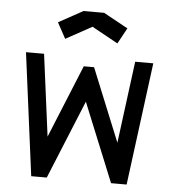

<svg xmlns="http://www.w3.org/2000/svg" viewBox="-50 -734 701 780"><g transform="rotate(5 300.0 -343.5)"><path d="M106 0 41 -500H114.7L158.2 -166L279.8 -463.4H321.8L442.9 -166L486.3 -500H560.1L495.1 0H431.6L300.8 -320.8L169.4 0ZM343.3 -687 442.9 -632.3 407.7 -567.9 301.3 -626.5 194.8 -567.9 159.7 -632.3 259.3 -687Z"/></g></svg>

Font: Anka/Coder
Style: Regular
Weight: 400
Monospace: yes
Version: Version 001.100